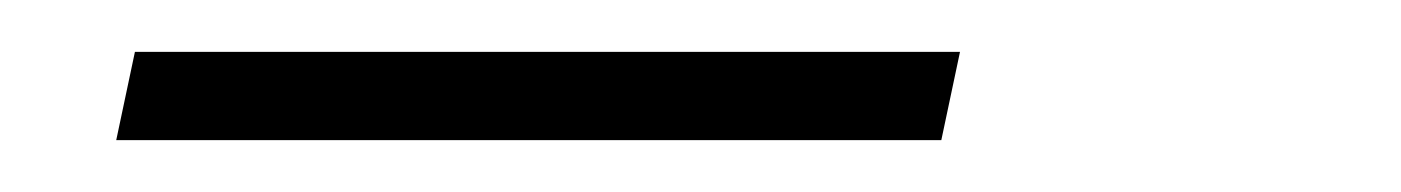

<svg xmlns="http://www.w3.org/2000/svg" viewBox="-20 -20 540 74"><path d="M24.8 34 32 0H350L342.8 34Z"/></svg>

Font: Xanh Mono
Style: Italic
Weight: 400
Italic angle: -12°
Monospace: yes
Designer: Lam Bao, Duy Dao
Foundry: Yellow Type Foundry
Version: Version 3.101; ttfautohint (v1.8.3)